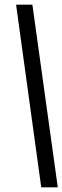

<svg xmlns="http://www.w3.org/2000/svg" viewBox="-20 -755 268 824"><path d="M157 49 49 -735H119L228 49Z"/></svg>

Font: Archivo Narrow
Style: Italic
Weight: 400
Italic angle: -8°
Designer: Hector Gatti
Foundry: Omnibus-Type
Version: Version 3.002